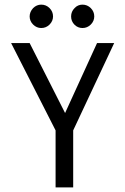

<svg xmlns="http://www.w3.org/2000/svg" viewBox="-20 -809 540 829"><path d="M28 -623 220 -246V0H296V-246L473 -623H399L261 -321L108 -623ZM194 -774C184 -784 172 -789 158 -789C145 -789 133 -784 123 -774C113 -763 108 -751 108 -738C108 -725 113 -713 123 -703C133 -693 145 -688 158 -688C172 -688 184 -693 194 -703C204 -713 209 -725 209 -738C209 -752 204 -764 194 -774ZM372 -774C362 -784 350 -789 336 -789C323 -789 311 -784 302 -774C292 -764 287 -752 287 -738C287 -724 292 -712 302 -702C311 -693 323 -688 336 -688C350 -688 362 -693 372 -703C382 -713 387 -725 387 -738C387 -752 382 -764 372 -774Z"/></svg>

Font: Inconsolatazi4
Style: Regular
Weight: 400
Designer: Raph Levien, Kirill Tkachev
Foundry: Cyreal
Version: Version 1.013